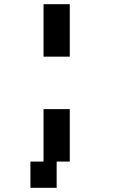

<svg xmlns="http://www.w3.org/2000/svg" viewBox="-20 -895 540 915"><path d="M125 -125H187.5V-375H312.5V-125H250V0H125ZM187.5 -875H312.5V-625H187.5Z"/></svg>

Font: Amiga Topaz Unicode Rus
Style: Regular
Weight: 400
Designer: dMG of Trueschool and Divine Stylers
Foundry: dMG of Trueschool and Divine Stylers
Version: Version 1.1